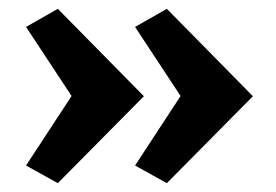

<svg xmlns="http://www.w3.org/2000/svg" viewBox="-20 -430 625 435"><path d="M358 -410 553 -212 358 -15 286 -55 398 -226V-199L286 -369ZM111 -410 306 -212 111 -15 39 -55 151 -226V-199L39 -369Z"/></svg>

Font: Ysabeau Office ExtraBold
Style: Regular
Weight: 800
Designer: Christian Thalmann (Catharsis Fonts)
Version: Version 2.001;gftools[0.9.30]; featfreeze: tnum,lnum,ss02